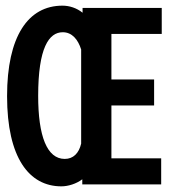

<svg xmlns="http://www.w3.org/2000/svg" viewBox="-20 -652 603 679"><path d="M197 7C221 7 250 -2 271 -18V0H550V-92H374V-279H525V-371H374V-532H552V-624H272V-607C251 -624 225 -632 201 -632C79 -632 5 -523 5 -312C5 -94 83 7 197 7ZM209 -90C146 -90 115 -171 115 -313C115 -483 153 -538 202 -538C235 -538 256 -512 267 -477V-144C259 -110 239 -90 209 -90Z"/></svg>

Font: Inconsolata SemiExpanded
Style: Bold
Weight: 700
Width: 6
Monospace: yes
Designer: Raph Levien, Cyreal, Brenton Simpson
Foundry: Raph Levien, Cyreal, Google
Version: Version 3.100